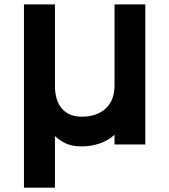

<svg xmlns="http://www.w3.org/2000/svg" viewBox="-20 -650 776 880"><path d="M646 -629.9V12.2H504.9V-32.2Q476.6 -5.9 436.8 7.6Q397 21 354 21Q315.9 21 288.6 10.3Q261.2 -0.5 231.9 -25.9V210H89.8V-629.9H231.9V-256.8Q231.9 -188.5 264.2 -151.9Q296.4 -115.2 354 -115.2Q423.8 -115.2 464.4 -152.6Q504.9 -189.9 504.9 -258.8V-629.9Z"/></svg>

Font: Sinkin Sans 600 SemiBold
Style: Regular
Weight: 600
Designer: Keith Bates
Foundry: K-Type
Version: Sinkin Sans (version 1.0)  by Keith Bates   •   © 2014   www